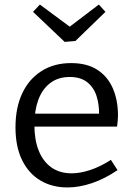

<svg xmlns="http://www.w3.org/2000/svg" viewBox="-20 -814 588 843"><path d="M276 9Q209 9 157.5 -21.5Q106 -52 77 -111Q48 -170 48 -255Q48 -342 78 -405Q108 -468 163 -502.5Q218 -537 292 -537Q362 -537 407.5 -507.5Q453 -478 475.5 -426Q498 -374 498 -307Q498 -296 497 -285Q496 -274 494 -258H109V-315H424L415 -309Q416 -354 404 -392Q392 -430 363 -453Q334 -476 286 -476Q235 -476 200 -449Q165 -422 148 -375Q131 -328 131 -266Q131 -200 150 -152.5Q169 -105 205.5 -79Q242 -53 295 -53Q332 -53 376 -67.5Q420 -82 467 -112L496 -67Q440 -29 384 -10Q328 9 276 9ZM414 -794 443 -762 311 -634 264 -630 125 -762 155 -794 313 -677H260Z"/></svg>

Font: Bitter Thin
Style: Regular
Weight: 400
Version: Version 3.021